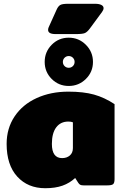

<svg xmlns="http://www.w3.org/2000/svg" viewBox="-20 -979 660 1014"><path d="M234 -821Q234 -828 237 -835L279 -928Q287 -946 298 -952.5Q309 -959 339 -959H482Q503 -959 515 -953Q527 -947 527 -936Q527 -927 519 -916L455 -829Q441 -810 428.5 -804.5Q416 -799 381 -799H274Q234 -799 234 -821ZM216 -652Q216 -705 253 -742.5Q290 -780 343 -780Q396 -780 433.5 -742.5Q471 -705 471 -652Q471 -599 433.5 -562Q396 -525 343 -525Q290 -525 253 -562Q216 -599 216 -652ZM374 -652Q374 -665 365 -674Q356 -683 343 -683Q330 -683 321 -674Q312 -665 312 -652Q312 -639 321 -630Q330 -621 343 -621Q356 -621 365 -630Q374 -639 374 -652ZM15 -219Q15 -301 57 -364Q99 -427 173.5 -461Q248 -495 341 -495Q421 -495 476.5 -479.5Q532 -464 585 -429V-33Q585 -13 577.5 -6.5Q570 0 547 0H421Q410 0 404 -3Q398 -6 393 -14L377 -39Q348 -12 310 1.5Q272 15 219 15Q127 15 71 -46.5Q15 -108 15 -219ZM365 -197V-333Q356 -337 341 -337Q300 -337 277 -306.5Q254 -276 254 -219Q254 -144 308 -144Q333 -144 349 -158Q365 -172 365 -197Z"/></svg>

Font: Mitr
Style: Bold
Weight: 700
Designer: Thanarat Vachiruckul
Foundry: Cadson Demak
Version: Version 1.002